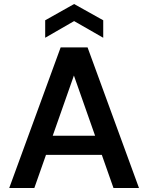

<svg xmlns="http://www.w3.org/2000/svg" viewBox="-20 -936 737 956"><path d="M26 0 282 -700H416L672 0H545L348 -560L151 0ZM140 -165 172 -260H517L549 -165ZM205 -748V-835L349 -916L494 -835V-748L349 -831Z"/></svg>

Font: DM Sans 11pt SemiBold
Style: Regular
Weight: 600
Version: Version 4.004;gftools[0.9.30]